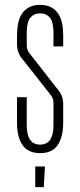

<svg xmlns="http://www.w3.org/2000/svg" viewBox="-20 -770 330 790"><path d="M125 -85H165L160 0H125ZM90 -370V-255Q90 -175 145 -175Q200 -175 200 -255V-346Q200 -358 196.5 -366Q193 -374 188 -380L69 -531Q61 -540 55.5 -555.5Q50 -571 50 -588V-625Q50 -651 54.5 -673.5Q59 -696 70 -713Q81 -730 99.5 -740Q118 -750 145 -750Q172 -750 190.5 -740Q209 -730 220 -713Q231 -696 235.5 -673.5Q240 -651 240 -625V-579H200V-635Q200 -679 185.5 -697Q171 -715 145 -715Q119 -715 104.5 -696.5Q90 -678 90 -635V-583Q90 -564 102 -550L220 -399Q230 -387 235 -373Q240 -359 240 -341V-265Q240 -208 218 -174Q196 -140 145 -140Q96 -140 73 -172.5Q50 -205 50 -265V-370Z"/></svg>

Font: Exetegue Light
Style: Regular
Weight: 300
Designer: Fábio Duarte Martins
Foundry: Fábio Duarte Martins
Version: Version 0.001